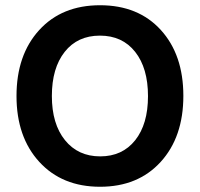

<svg xmlns="http://www.w3.org/2000/svg" viewBox="-20 -706 763 733"><path d="M361.5 -570Q276 -570 227 -508Q178 -446 178 -339.5Q178 -233 228 -171Q278 -109 362.5 -109Q447 -109 496 -170.5Q545 -232 545 -339Q545 -446 496 -508Q447 -570 361.5 -570ZM362 -686Q508 -686 594 -591.5Q680 -497 680 -340Q680 -183 593.5 -88Q507 7 362 7Q217 7 130 -88Q43 -183 43 -339.5Q43 -496 129.5 -591Q216 -686 362 -686Z"/></svg>

Font: Hind Colombo SemiBold
Style: Regular
Weight: 600
Designer: Jyotish Sonowal, Aditi Pimprikar
Foundry: Indian Type Foundry
Version: Version 1.000;PS 1.0;hotconv 1.0.86;makeotf.lib2.5.63406; tt